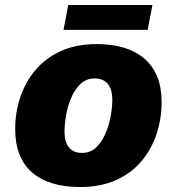

<svg xmlns="http://www.w3.org/2000/svg" viewBox="-20 -740 702 771"><path d="M41 -222Q41 -289 61.5 -350Q82 -411 122.5 -459Q163 -507 224.5 -535Q286 -563 368 -563Q493 -563 561 -503.5Q629 -444 629 -330Q629 -263 608.5 -201.5Q588 -140 547.5 -92Q507 -44 445.5 -16.5Q384 11 301 11Q176 11 108.5 -48Q41 -107 41 -222ZM239 -211Q239 -170 257 -148Q275 -126 309 -126Q343 -126 366 -148Q389 -170 403.5 -203.5Q418 -237 424.5 -273.5Q431 -310 431 -340Q431 -381 413 -403Q395 -425 360 -425Q327 -425 304 -403.5Q281 -382 266.5 -348.5Q252 -315 245.5 -278Q239 -241 239 -211ZM254 -720H592L573 -620H235Z"/></svg>

Font: Kufam ExtraBold
Style: Italic
Weight: 800
Italic angle: -11°
Designer: Artur Schmal
Foundry: Original Type
Version: Version 1.301; ttfautohint (v1.8.3)